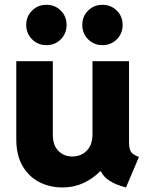

<svg xmlns="http://www.w3.org/2000/svg" viewBox="-20 -784 630 811"><path d="M244.1 7.8Q189.9 7.8 145.5 -15.1Q101.1 -38.1 75 -83.5Q48.8 -128.9 48.8 -195.3V-525.4H203.1V-215.8Q203.1 -169.9 226.8 -146.5Q250.5 -123 284.7 -123Q322.8 -123 346.7 -147.7Q370.6 -172.4 370.6 -215.8V-525.4H524.9V-184.1Q524.9 -155.8 533 -143.1Q541 -130.4 566.9 -121.1L512.2 7.8Q426.3 -14.6 406.7 -60.1H402.8Q372.1 -29.3 332 -10.7Q292 7.8 244.1 7.8ZM412.6 -593.3Q377 -593.3 352.3 -617.9Q327.6 -642.6 327.6 -678.7Q327.6 -714.8 352.3 -739.3Q377 -763.7 412.6 -763.7Q448.7 -763.7 473.4 -739.3Q498 -714.8 498 -678.7Q498 -642.6 473.4 -617.9Q448.7 -593.3 412.6 -593.3ZM176.3 -593.3Q140.1 -593.3 115.5 -617.9Q90.8 -642.6 90.8 -678.7Q90.8 -714.8 115.5 -739.3Q140.1 -763.7 176.3 -763.7Q212.4 -763.7 236.8 -739.3Q261.2 -714.8 261.2 -678.7Q261.2 -642.6 236.8 -617.9Q212.4 -593.3 176.3 -593.3Z"/></svg>

Font: Reddit Sans ExtraBold
Style: Regular
Weight: 800
Designer: Stephen Hutchings
Foundry: Reddit
Version: Version 1.014; ttfautohint (v1.8.4.7-5d5b)